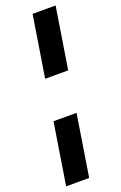

<svg xmlns="http://www.w3.org/2000/svg" viewBox="-168 -752 619 979"><g transform="rotate(-20 141.0 -262.5)"><path d="M97 -372 150 -705H275L222 -372ZM10 180 63 -154H188L135 180Z"/></g></svg>

Font: Mulish ExtraLight
Style: Italic
Weight: 200
Italic angle: -9°
Designer: Vernon Adams
Foundry: Vernon Adams
Version: Version 3.603